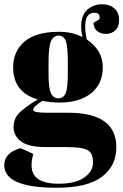

<svg xmlns="http://www.w3.org/2000/svg" viewBox="-30 -636 582 906"><path d="M411 -528 439 -545Q445 -576 415 -576Q372 -576 372 -510Q372 -484 379 -450Q455 -399 455 -319.5Q455 -240 400 -196Q345 -152 251 -152Q212 -152 170 -160Q126 -132 126 -118Q126 -104 190 -104H292Q519 -104 519 59Q519 147 450.5 198.5Q382 250 237 250Q-10 250 -10 143Q-10 85 67 63L127 90Q119 119 119 145Q119 231 247 231Q325 231 367 202Q409 173 409 130Q409 87 383.5 72.5Q358 58 282 58H185Q104 58 69 31Q34 4 34 -35.5Q34 -75 59 -101.5Q84 -128 148 -167Q32 -200 32 -319Q32 -394 86 -440Q140 -486 248 -486Q313 -486 359 -461Q353 -488 353 -510Q353 -566 383 -591Q413 -616 450 -616Q487 -616 509.5 -596.5Q532 -577 532 -543Q532 -509 514 -492.5Q496 -476 470.5 -476Q445 -476 428.5 -489.5Q412 -503 411 -528ZM199 -341V-287Q199 -220 210.5 -196Q222 -172 245.5 -172Q269 -172 279.5 -195.5Q290 -219 290 -292V-341Q290 -419 280 -443.5Q270 -468 246.5 -468Q223 -468 211 -442.5Q199 -417 199 -341Z"/></svg>

Font: SVN-Abril Fatface
Style: Regular
Weight: 400
Designer: Veronika Burian, Jos? Scaglione
Foundry: TypeTogether
Version: Version 1.001